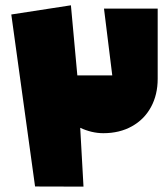

<svg xmlns="http://www.w3.org/2000/svg" viewBox="-20 -694 619 714"><path d="M243.7 -674.3 267.6 -413.6H397.5L366.7 -662.1H566.4V-400.9Q566.4 -341.8 541.5 -295.9Q516.6 -250 470.7 -224.4Q424.8 -198.7 364.3 -198.7Q321.3 -198.7 278.3 -218.8L290.5 0L110.4 -0.5L22 -640.1Z"/></svg>

Font: SG Kara Bold
Style: Regular
Weight: 400
Designer: Damoon Khanjanzadeh
Version: Version 1.000